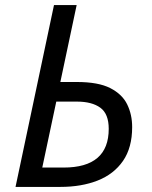

<svg xmlns="http://www.w3.org/2000/svg" viewBox="-20 -734 597 754"><path d="M41 0 192 -714H281L217 -412H282Q366 -412 413 -388Q460 -364 479.5 -324Q499 -284 499 -235Q499 -154 463 -102Q427 -50 363.5 -25Q300 0 217 0ZM146 -76H230Q407 -76 407 -228Q407 -287 374 -311Q341 -335 282 -335H201Z"/></svg>

Font: Noto IKEA Latin
Style: Italic
Weight: 400
Italic angle: -12°
Designer: Monotype Design Team
Foundry: Monotype Imaging Inc.
Version: Version 1.0